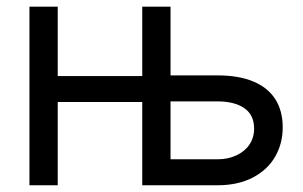

<svg xmlns="http://www.w3.org/2000/svg" viewBox="-20 -550 901 570"><path d="M67.4 -530.3H151.4V-324.2H444.3V-247.1H151.4V0H67.4ZM819.3 -171.9Q819.3 -124 796.9 -85Q774.4 -45.9 730.5 -22.9Q686.5 0 626 0H402.3V-530.3H486.3V-77.1H626Q657.2 -77.1 682.1 -88.9Q707 -100.6 720.7 -121.1Q734.4 -141.6 734.4 -168Q734.4 -209 705.1 -229Q675.8 -249 626 -249H473.6V-326.2H626Q688.5 -326.2 731.9 -308.1Q775.4 -290 797.4 -255.4Q819.3 -220.7 819.3 -171.9Z"/></svg>

Font: Pretendard GOV Variable
Style: Regular
Weight: 400
Designer: Base glyphs from Inter by Rasmus Andersson; Hangul glyphs from Noto Sans CJK(Source Han Sans) by Jang Soo-young and Kang
Foundry: Kil Hyung-jin
Version: Version 1.307;Glyphs 3.2 (3192)